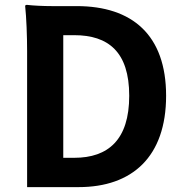

<svg xmlns="http://www.w3.org/2000/svg" viewBox="-20 -766 754 786"><path d="M91 -370V0H196H302C521 0 660 -124 660 -374C660 -623 521 -741 294 -741H192C157 -741 116 -743 91 -746C88 -746 83 -746 83 -741C88 -695 91 -619 91 -556V-370ZM239 -496V-622H284C423 -622 509 -554 509 -374C509 -194 423 -120 284 -120H239V-371Z"/></svg>

Font: GenSekiGothic2 TW B
Style: Regular
Weight: 700
Version: Version 2.100;PS 2.1;hotconv 16.6.51;makeotf.lib2.5.65220 DE